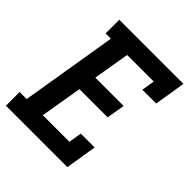

<svg xmlns="http://www.w3.org/2000/svg" viewBox="-200 -868 1001 1001"><g transform="rotate(45 300.0 -367.5)"><path d="M4 0V-101H56L144 -634H105V-735H578L550 -562H448L460 -634H264L230 -433H439L422 -332H214L175 -101H371L383 -173H485L457 0Z"/></g></svg>

Font: Iosevka Curly Slab Extended
Style: Bold Italic
Weight: 700
Width: 7
Italic angle: -9°
Monospace: yes
Designer: Belleve Invis
Foundry: Belleve Invis
Version: Version 11.0.0; ttfautohint (v1.8.3)